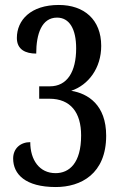

<svg xmlns="http://www.w3.org/2000/svg" viewBox="-20 -744 486 774"><path d="M205 10C306 10 408 -43 408 -197C408 -321 335 -367 267 -378C336 -401 388 -469 388 -559C388 -665 319 -724 217 -724C104 -724 48 -663 48 -591C48 -544 83 -528 126 -528C126 -607 148 -673 210 -673C260 -673 287 -627 287 -549C287 -455 251 -396 181 -396H138V-346H179C265 -346 307 -290 307 -198C307 -86 259 -46 204 -46C139 -46 102 -99 102 -171C63 -171 33 -146 33 -105C33 -42 82 10 205 10Z"/></svg>

Font: Noto Serif Devanagari ExtraCondensed Medium
Style: Regular
Weight: 500
Width: 2
Designer: Universal Thirst, Indian Type Foundry and the Monotype Design Team
Foundry: Monotype Imaging Inc.
Version: Version 2.004